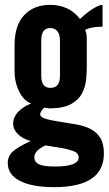

<svg xmlns="http://www.w3.org/2000/svg" viewBox="-20 -575 448 791"><path d="M203 196Q408 196 408 57.5Q408 16.5 392.8 -7.5Q377.5 -31.5 352.8 -43.8Q328 -56 299 -61.5Q270 -67 242.5 -71Q182 -80 163.8 -87Q145.5 -94 145.5 -103.5Q145.5 -110.5 150.8 -118.5Q156 -126.5 163 -131.5Q164.5 -131 174.8 -129.8Q185 -128.5 185.5 -128.5Q242.5 -129 273.8 -146.8Q305 -164.5 318.5 -191.5Q332 -218.5 334.8 -248Q337.5 -277.5 337.5 -302V-413.5Q337.5 -438 330.5 -452Q356.5 -465 402.5 -465V-555Q388.5 -555 363 -539Q337.5 -523 309.5 -497Q264.5 -555 186.5 -555Q119.5 -555 79.8 -512.8Q40 -470.5 40 -390V-282.5Q40 -235.5 59 -197.8Q78 -160 108 -148.5Q73 -134.5 53.5 -112.8Q34 -91 34 -66Q34 -42 53 -23Q72 -4 106 6Q51.5 31.5 31.8 50.2Q12 69 12 96Q12 145 62.5 170.5Q113 196 203 196ZM187.5 -213Q150 -213 150 -262V-409.5Q150 -459.5 187.5 -459.5Q206 -459.5 216.5 -446.2Q227 -433 227 -409.5V-262Q227 -213 187.5 -213ZM205 111Q160 111 140.8 102Q121.5 93 121.5 73Q121.5 45 167.5 24L235 35Q257 38.5 280.5 46.8Q304 55 304 74Q304 111 205 111Z"/></svg>

Font: League Gothic SemiExpanded
Style: Regular
Weight: 400
Width: 6
Designer: The League of Moveable Type
Version: Version 1.600; ttfautohint (v1.8.3)